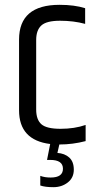

<svg xmlns="http://www.w3.org/2000/svg" viewBox="-20 -594 410 796"><path d="M227 5H226L218 40Q248 42 267 59Q286 76 286 109.5Q286 143 261 162.5Q236 182 201.5 182Q167 182 147 175V135Q165 142 190 142Q241 142 241 105.5Q241 69 188 69H175L188 3Q59 -13 59 -137V-430Q59 -574 227 -574Q289 -574 333 -560V-495Q285 -508 229 -508Q173 -508 151.5 -488.5Q130 -469 130 -428V-140Q130 -98 151.5 -79Q173 -60 231 -60Q289 -60 335 -76V-9Q281 5 227 5Z"/></svg>

Font: Khand
Style: Regular
Weight: 400
Designer: Devanagari: Sanchit Sawaria, Jyotish Sonowal; Latin: Satya Rajpurohit
Foundry: Indian Type Foundry
Version: Version 1.101;PS 1.0;hotconv 1.0.78;makeotf.lib2.5.61930; tt